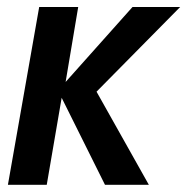

<svg xmlns="http://www.w3.org/2000/svg" viewBox="-20 -514 521 534"><path d="M2 0 89 -494.5H197.5L162.5 -286L348.5 -494.5H481L248.5 -259L394 0H272L151.5 -242L110 0Z"/></svg>

Font: Cabin Condensed SemiBold
Style: Italic
Weight: 600
Width: 3
Italic angle: -10°
Designer: Pablo Impallari
Foundry: Pablo Impallari. http://www.impallari.com Igino Marini. http://www.ikern.com
Version: Version 3.001; ttfautohint (v1.8.3)